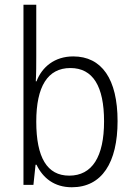

<svg xmlns="http://www.w3.org/2000/svg" viewBox="-20 -780 570 810"><path d="M283 10C410 10 476 -94 476 -269C476 -447 409 -542 289 -542C210 -542 157 -497 134 -437H131C133 -470 133 -510 133 -543V-760H79V0H121L130 -85H134C161 -29 209 10 283 10ZM272 -39C179 -39 133 -115 133 -267C133 -415 181 -493 277 -493C372 -493 419 -416 419 -268C419 -119 369 -39 272 -39Z"/></svg>

Font: Noto Sans Mono Condensed Light
Style: Regular
Weight: 300
Width: 3
Designer: Monotype Design Team
Foundry: Monotype Imaging Inc.
Version: Version 2.014